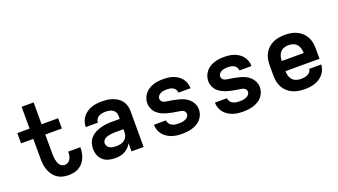

<svg xmlns="http://www.w3.org/2000/svg" viewBox="-62 -1251 3124 1776"><g transform="rotate(-20 1500.0 -363.5)"><path d="M378 8Q349 8 320.5 1Q292 -6 268.5 -22.5Q245 -39 228.5 -63Q212 -87 202 -114.5Q192 -142 189 -170.5Q186 -199 186 -228V-419H65V-520H186V-735H304V-520H467V-419H304V-228Q304 -214 305 -199.5Q306 -185 309 -171Q312 -157 316.5 -143.5Q321 -130 329.5 -118.5Q338 -107 350.5 -100Q363 -93 378 -93Q395 -93 410 -102Q425 -111 433.5 -126Q442 -141 445.5 -158Q449 -175 449 -192Q449 -194 449 -195.5Q449 -197 449 -198H568Q568 -195 568 -192.5Q568 -190 568 -187Q568 -161 562.5 -135.5Q557 -110 546 -87Q535 -64 517.5 -45Q500 -26 477 -13.5Q454 -1 428.5 3.5Q403 8 378 8Z M839 8Q807 8 775.5 0Q744 -8 720 -29Q696 -50 684.5 -80.5Q673 -111 673 -143Q673 -171 682 -199Q691 -227 710.5 -248.5Q730 -270 755.5 -283.5Q781 -297 808.5 -305Q836 -313 864.5 -316Q893 -319 922 -319H1000V-352Q1000 -370 991.5 -386Q983 -402 967.5 -411.5Q952 -421 934 -424Q916 -427 898 -427Q881 -427 864 -424Q847 -421 832 -412.5Q817 -404 807.5 -388.5Q798 -373 798 -356H679Q679 -356 679 -356Q679 -356 679 -356Q679 -382 687.5 -407.5Q696 -433 711.5 -453.5Q727 -474 749 -489Q771 -504 795.5 -513Q820 -522 846 -525Q872 -528 898 -528Q925 -528 951.5 -525Q978 -522 1003.5 -513Q1029 -504 1051.5 -489Q1074 -474 1089.5 -452.5Q1105 -431 1112 -405Q1119 -379 1119 -352V0H1000V-81Q989 -59 971.5 -41.5Q954 -24 932.5 -12.5Q911 -1 887 3.5Q863 8 839 8ZM886 -93Q907 -93 928 -97.5Q949 -102 966 -115Q983 -128 991.5 -148Q1000 -168 1000 -189V-218H922Q909 -218 895.5 -217Q882 -216 869 -214Q856 -212 843 -208.5Q830 -205 818.5 -198Q807 -191 799.5 -179.5Q792 -168 792 -155Q792 -139 801 -125.5Q810 -112 824 -104.5Q838 -97 854 -95Q870 -93 886 -93Z M1498 8Q1472 8 1446.5 5Q1421 2 1396.5 -6.5Q1372 -15 1350 -29.5Q1328 -44 1312 -64Q1296 -84 1287.5 -109Q1279 -134 1279 -160H1398Q1398 -143 1408 -128.5Q1418 -114 1433 -106Q1448 -98 1464.5 -95.5Q1481 -93 1498 -93Q1509 -93 1520 -93.5Q1531 -94 1541.5 -96.5Q1552 -99 1562.5 -103Q1573 -107 1581.5 -114Q1590 -121 1595.5 -130.5Q1601 -140 1601 -151Q1601 -162 1595.5 -171Q1590 -180 1581 -185.5Q1572 -191 1562 -193.5Q1552 -196 1542 -197Q1514 -201 1486.5 -206Q1459 -211 1432 -218Q1405 -225 1379 -237Q1353 -249 1332.5 -268Q1312 -287 1300.5 -313.5Q1289 -340 1289 -368Q1289 -392 1297.5 -416Q1306 -440 1321.5 -459.5Q1337 -479 1358.5 -492.5Q1380 -506 1403.5 -514Q1427 -522 1452 -525Q1477 -528 1502 -528Q1527 -528 1552 -525Q1577 -522 1600.5 -513.5Q1624 -505 1645.5 -490.5Q1667 -476 1682 -456Q1697 -436 1705 -412Q1713 -388 1713 -362H1594Q1594 -378 1585 -392Q1576 -406 1562.5 -414Q1549 -422 1533.5 -424.5Q1518 -427 1502 -427Q1486 -427 1471 -425Q1456 -423 1442 -416.5Q1428 -410 1417.5 -397.5Q1407 -385 1407 -369Q1407 -359 1412.5 -349.5Q1418 -340 1427 -334.5Q1436 -329 1446 -326.5Q1456 -324 1466 -323Q1494 -319 1521.5 -314Q1549 -309 1576 -302Q1603 -295 1629 -283Q1655 -271 1675 -252Q1695 -233 1707 -207Q1719 -181 1719 -153Q1719 -127 1710 -102.5Q1701 -78 1684.5 -58.5Q1668 -39 1645.5 -26Q1623 -13 1599 -5.5Q1575 2 1549.5 5Q1524 8 1498 8Z M2098 8Q2072 8 2046.5 5Q2021 2 1996.5 -6.5Q1972 -15 1950 -29.5Q1928 -44 1912 -64Q1896 -84 1887.5 -109Q1879 -134 1879 -160H1998Q1998 -143 2008 -128.5Q2018 -114 2033 -106Q2048 -98 2064.5 -95.5Q2081 -93 2098 -93Q2109 -93 2120 -93.5Q2131 -94 2141.5 -96.5Q2152 -99 2162.5 -103Q2173 -107 2181.5 -114Q2190 -121 2195.5 -130.5Q2201 -140 2201 -151Q2201 -162 2195.5 -171Q2190 -180 2181 -185.5Q2172 -191 2162 -193.5Q2152 -196 2142 -197Q2114 -201 2086.5 -206Q2059 -211 2032 -218Q2005 -225 1979 -237Q1953 -249 1932.5 -268Q1912 -287 1900.5 -313.5Q1889 -340 1889 -368Q1889 -392 1897.5 -416Q1906 -440 1921.5 -459.5Q1937 -479 1958.5 -492.5Q1980 -506 2003.5 -514Q2027 -522 2052 -525Q2077 -528 2102 -528Q2127 -528 2152 -525Q2177 -522 2200.5 -513.5Q2224 -505 2245.5 -490.5Q2267 -476 2282 -456Q2297 -436 2305 -412Q2313 -388 2313 -362H2194Q2194 -378 2185 -392Q2176 -406 2162.5 -414Q2149 -422 2133.5 -424.5Q2118 -427 2102 -427Q2086 -427 2071 -425Q2056 -423 2042 -416.5Q2028 -410 2017.5 -397.5Q2007 -385 2007 -369Q2007 -359 2012.5 -349.5Q2018 -340 2027 -334.5Q2036 -329 2046 -326.5Q2056 -324 2066 -323Q2094 -319 2121.5 -314Q2149 -309 2176 -302Q2203 -295 2229 -283Q2255 -271 2275 -252Q2295 -233 2307 -207Q2319 -181 2319 -153Q2319 -127 2310 -102.5Q2301 -78 2284.5 -58.5Q2268 -39 2245.5 -26Q2223 -13 2199 -5.5Q2175 2 2149.5 5Q2124 8 2098 8Z M2703 8Q2673 8 2643 3Q2613 -2 2585.5 -14.5Q2558 -27 2535.5 -47.5Q2513 -68 2499 -94Q2485 -120 2479 -150Q2473 -180 2473 -210V-310Q2473 -340 2478.5 -369.5Q2484 -399 2498 -425.5Q2512 -452 2534.5 -472.5Q2557 -493 2584 -505.5Q2611 -518 2640.5 -523Q2670 -528 2700 -528Q2730 -528 2759.5 -523Q2789 -518 2816 -505.5Q2843 -493 2865.5 -472.5Q2888 -452 2902 -425.5Q2916 -399 2921.5 -369.5Q2927 -340 2927 -310V-210H2592Q2592 -187 2598 -164.5Q2604 -142 2619.5 -125Q2635 -108 2657.5 -100.5Q2680 -93 2703 -93Q2719 -93 2736 -95.5Q2753 -98 2768 -105Q2783 -112 2794 -125.5Q2805 -139 2806 -155H2925Q2923 -130 2913.5 -105.5Q2904 -81 2887.5 -61.5Q2871 -42 2849.5 -28Q2828 -14 2803.5 -6Q2779 2 2753.5 5Q2728 8 2703 8ZM2592 -310H2808Q2808 -333 2802 -355.5Q2796 -378 2781 -395Q2766 -412 2744.5 -419.5Q2723 -427 2700 -427Q2677 -427 2655.5 -419.5Q2634 -412 2619 -395Q2604 -378 2598 -355.5Q2592 -333 2592 -310Z"/></g></svg>

Font: Zed Sans Extended
Style: Bold
Weight: 700
Width: 7
Designer: Belleve Invis
Foundry: Belleve Invis
Version: Version 1.0.0; ttfautohint (v1.8.4)